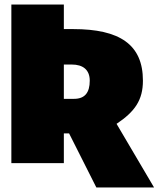

<svg xmlns="http://www.w3.org/2000/svg" viewBox="-20 -718 698 845"><path d="M404 107H658L493 -173C574 -227 609 -278 609 -363C609 -522 507 -590 302 -590H261V-698H30V0H261V-131H284ZM261 -434H296C345 -434 375 -411 375 -363C375 -310 353 -283 306 -283H261Z"/></svg>

Font: Fira Sans Ultra
Style: Regular
Weight: 950
Designer: Carrois Corporate & Edenspiekermann AG
Foundry: Carrois Corporate GbR & Edenspiekermann AG
Version: Version 4.203;PS 004.203;hotconv 1.0.88;makeotf.lib2.5.64775